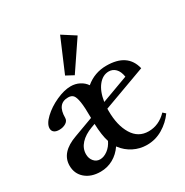

<svg xmlns="http://www.w3.org/2000/svg" viewBox="-158 -799 908 940"><g transform="rotate(-30 296.0 -328.5)"><path d="M271 -460.9 229 -483.4 308.1 -668.9 380.4 -622.6ZM145.5 11.7Q92.3 11.7 59.8 -16.4Q27.3 -44.4 27.3 -89.8Q27.3 -164.6 125.5 -199.7L235.4 -240.2Q235.4 -300.3 230.5 -331.1Q225.6 -361.8 216.1 -372.6Q206.5 -383.3 188 -383.3Q126 -383.3 126 -304.2Q126 -287.1 110.1 -277.1Q94.2 -267.1 72.3 -267.1Q53.7 -267.1 43.7 -274.9Q33.7 -282.7 33.7 -296.9Q33.7 -322.3 65.7 -352.5Q97.7 -382.8 143.3 -403.6Q189 -424.3 226.1 -424.3Q252.4 -424.3 274.7 -412.8Q296.9 -401.4 310.1 -381.8Q360.8 -424.3 427.7 -424.3Q546.9 -424.3 569.8 -328.1L327.1 -239.3V-226.6Q327.1 -145 358.4 -93.5Q389.6 -42 447.8 -42Q505.9 -42 550.8 -88.4L565.4 -75.2Q538.1 -37.1 497.1 -12.7Q456.1 11.7 408.2 11.7Q367.7 11.7 332.5 -6.1Q297.4 -23.9 273.9 -55.2Q272.9 -56.2 272 -58.1Q249.5 -24.9 216.8 -6.6Q184.1 11.7 145.5 11.7ZM423.8 -394Q389.6 -394 364.3 -362.5Q338.9 -331.1 330.6 -275.4L481.9 -331.1Q477.1 -362.3 461.4 -378.2Q445.8 -394 423.8 -394ZM125 -98.1Q125 -74.2 138.7 -58.1Q152.3 -42 173.3 -42Q194.8 -42 216.6 -58.1Q238.3 -74.2 251 -101.1Q237.8 -141.1 235.8 -206.1L215.3 -198.7Q172.9 -183.1 148.9 -157Q125 -130.9 125 -98.1Z"/></g></svg>

Font: Elstob 18pt SemiBold
Style: Regular
Weight: 600
Designer: Peter S. Baker
Version: Version 1.015